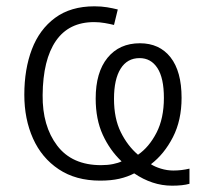

<svg xmlns="http://www.w3.org/2000/svg" viewBox="-20 -562 653 608"><path d="M279 -542Q301 -542 319 -539Q337 -536 353 -532L341 -483Q329 -486 312 -489Q295 -492 278 -492Q198 -492 157 -432.5Q116 -373 115 -261Q114 -163 161 -101Q208 -39 300 -39Q321 -39 338 -42.5Q355 -46 365 -51Q328 -86 305.5 -135Q283 -184 283 -250Q283 -333 320.5 -379Q358 -425 423 -425Q485 -425 520 -380.5Q555 -336 555 -252Q555 -181 527.5 -127.5Q500 -74 458 -42Q470 -34 489.5 -28Q509 -22 529 -22Q555 -22 580 -28V20Q559 26 525 26Q493 26 463 16Q433 6 405 -13Q384 -2 358 4Q332 10 297 10Q220 10 166 -26Q112 -62 84.5 -123.5Q57 -185 57 -262Q57 -343 81 -406Q105 -469 154.5 -505.5Q204 -542 279 -542ZM422 -378Q383 -378 362 -344.5Q341 -311 341 -249Q341 -187 362.5 -143.5Q384 -100 417 -72Q452 -96 475.5 -141.5Q499 -187 499 -252Q499 -315 478.5 -346.5Q458 -378 422 -378Z"/></svg>

Font: Noto Sans Light
Style: Regular
Weight: 300
Designer: Monotype Design Team
Foundry: Monotype Imaging Inc.
Version: Version 2.007